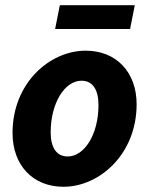

<svg xmlns="http://www.w3.org/2000/svg" viewBox="-20 -703 573 735"><path d="M223 12C360 12 503 -112 503 -304C503 -427 425 -509 308 -509C171 -509 28 -386 28 -194C28 -70 106 12 223 12ZM239 -104C196 -104 174 -139 174 -196C174 -309 228 -394 292 -394C336 -394 357 -358 357 -301C357 -188 303 -104 239 -104ZM191 -592H478L496 -683H209Z"/></svg>

Font: Source Sans Pro
Style: Bold Italic
Weight: 700
Italic angle: -11°
Designer: Paul D. Hunt
Foundry: Adobe Systems Incorporated
Version: Version 3.006;hotconv 1.0.111;makeotfexe 2.5.65597